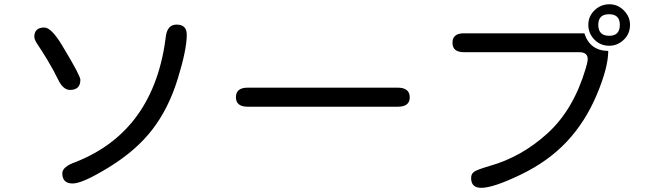

<svg xmlns="http://www.w3.org/2000/svg" viewBox="-20 -816 3040 904"><path d="M811.5 -700.2Q859.4 -700.2 859.4 -652.3Q859.4 -582 816.4 -443.4Q773.4 -304.7 697.3 -206.1Q621.1 -107.4 495.1 -29.8Q369.1 47.9 322.3 47.9Q273.4 47.9 273.4 0Q273.4 -31.2 335 -52.7Q708 -199.2 761.7 -650.4Q770.5 -700.2 811.5 -700.2ZM188.5 -686.5Q221.7 -686.5 272 -603Q322.3 -519.5 340.3 -484.4Q358.4 -449.2 358.4 -440.4Q358.4 -392.6 309.6 -392.6Q277.3 -392.6 253.9 -440.9Q230.5 -489.3 202.1 -535.6Q173.8 -582 157.7 -605.5Q141.6 -628.9 141.6 -642.6Q141.6 -686.5 188.5 -686.5Z M1852.5 -403.3Q1909.2 -403.3 1909.2 -357.4Q1909.2 -313.5 1852.5 -313.5H1146.5Q1090.8 -313.5 1090.8 -358.4Q1090.8 -403.3 1146.5 -403.3H1852.5Z M2843.8 -576.2Q2843.8 -498 2789.6 -369.6Q2735.4 -241.2 2647.9 -148.4Q2560.5 -55.7 2431.6 6.3Q2302.7 68.4 2246.1 68.4Q2198.2 68.4 2198.2 22.5Q2198.2 2.9 2210.9 -5.9Q2220.7 -15.6 2287.1 -35.2Q2435.5 -77.1 2557.6 -188Q2679.7 -298.8 2737.3 -492.2Q2747.1 -523.4 2747.1 -538.1Q2747.1 -570.3 2707 -570.3H2164.1Q2110.4 -570.3 2110.4 -614.7Q2110.4 -659.2 2164.1 -659.2H2731.4Q2757.8 -577.1 2843.8 -576.2ZM2849.6 -795.9Q2888.7 -795.9 2917.5 -766.6Q2946.3 -737.3 2946.3 -699.2Q2946.3 -656.2 2916.5 -628.4Q2886.7 -600.6 2848.6 -600.6Q2806.6 -600.6 2778.3 -629.9Q2750 -659.2 2750 -699.2Q2750 -739.3 2779.3 -767.6Q2808.6 -795.9 2849.6 -795.9ZM2847.7 -749Q2796.9 -749 2796.9 -699.2Q2796.9 -647.5 2848.6 -647.5Q2898.4 -647.5 2898.4 -699.2Q2898.4 -749 2847.7 -749Z"/></svg>

Font: jf-openhuninn-1.0
Style: Regular
Weight: 400
Designer: [Kosugi Maru]
      Designed by Motoya company      

      [Varela Round]
      Joe Prince(Latin component); Avraham Co
Foundry: justfont CO.,LTD.
Version: 1.0